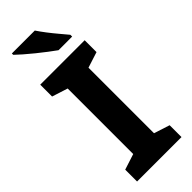

<svg xmlns="http://www.w3.org/2000/svg" viewBox="-300 -967 1001 1001"><g transform="rotate(-45 200.5 -467.0)"><path d="M36.3 0V-87.4L123.4 -115.5V-598.7L36.3 -626.6V-714H363.9V-626.6L276.8 -598.7V-115.5L363.9 -87.4V0ZM215.8 -933.6Q230.4 -911.6 251.2 -884.4Q272 -857.2 293.8 -831.5Q315.7 -805.8 331.3 -786.8V-773.6H230.8Q212 -787 186.4 -806.5Q160.8 -826 134.2 -847.5Q107.6 -869 84.4 -889.3Q61.2 -909.6 46.7 -923.6V-933.6Z"/></g></svg>

Font: Noto Sans Symbols
Style: Regular
Weight: 400
Designer: Monotype Design Team
Foundry: Monotype Imaging Inc.
Version: Version 2.002